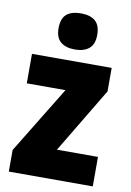

<svg xmlns="http://www.w3.org/2000/svg" viewBox="-87 -831 605 885"><g transform="rotate(10 215.0 -388.0)"><path d="M411 0H18V-101L210 -415H29V-553H402V-443L219 -138H411ZM220 -776Q263 -776 286.5 -756Q310 -736 310 -691Q310 -647 286 -627Q262 -607 220 -607Q177 -607 153 -627Q129 -647 129 -691Q129 -736 152 -756Q175 -776 220 -776Z"/></g></svg>

Font: Noto Sans Thai Cond Blk
Style: Regular
Weight: 900
Width: 3
Designer: Monotype Design Team
Foundry: Monotype Imaging Inc.
Version: Version 2.002; ttfautohint (v1.8.4.7-5d5b)